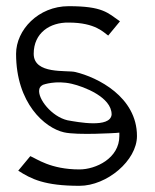

<svg xmlns="http://www.w3.org/2000/svg" viewBox="-20 -610 500 621"><path d="M32 -436C32 -276 125 -196 187 -182C230 -172 355 -180 355 -180L366 -181V-170C366 -98 290 -62 237 -62C143 -62 98 -97 78 -105L39 -58C81 -31 124 -9 237 -9C326 -9 423 -91 423 -170C423 -297 295 -360 224 -377C197 -384 89 -368 89 -436C89 -504 142 -538 202 -537C290 -537 316 -504 330 -495L368 -541C328 -569 312 -590 202 -590C104 -590 32 -513 32 -436ZM107 -321C108 -327 112 -332 118 -335L119 -336H120C120 -336 160 -351 212 -339C251 -330 341 -296 341 -240V-239C336 -195 232 -215 198 -221C147 -233 101 -291 107 -321Z"/></svg>

Font: Charger Sport
Style: ExLitNrw
Weight: 200
Designer: Jasper
Foundry: Cannot Into Space Fonts
Version: Version 1.1